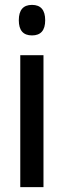

<svg xmlns="http://www.w3.org/2000/svg" viewBox="-20 -766 261 786"><path d="M111 -746Q165 -746 165 -683Q165 -621 111 -621Q57 -621 57 -683Q57 -746 111 -746ZM158 -540V0H63V-540Z"/></svg>

Font: Noto Sans ExtraCondensed Medium
Style: Regular
Weight: 500
Width: 2
Designer: Monotype Design Team
Foundry: Monotype Imaging Inc.
Version: Version 2.013; ttfautohint (v1.8.4.7-5d5b)